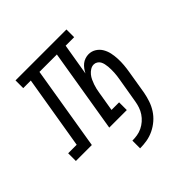

<svg xmlns="http://www.w3.org/2000/svg" viewBox="-231 -679 1021 1021"><g transform="rotate(-45 280.0 -168.0)"><path d="M249 194V136Q267 136 286 133Q305 130 322.5 121.5Q340 113 355 100Q370 87 381 70.5Q392 54 398 36Q404 18 407 0L431 -142Q433 -154 434.5 -165Q436 -176 436.5 -187.5Q437 -199 437 -210.5Q437 -222 436 -233Q435 -244 432.5 -255Q430 -266 425 -275Q420 -284 410.5 -290Q401 -296 390 -296Q376 -296 363.5 -288Q351 -280 342 -269Q333 -258 327 -245Q321 -232 316.5 -219Q312 -206 309 -193Q306 -180 304 -166L286 -58H343V0H211L289 -472H158L80 0H-40V-58H24L93 -472H36V-530H419V-472H355L325 -293Q331 -305 339.5 -316.5Q348 -328 358.5 -336.5Q369 -345 382.5 -349.5Q396 -354 409 -354Q432 -354 451 -342Q470 -330 481 -311Q492 -292 496.5 -270.5Q501 -249 502 -226Q503 -203 501 -179.5Q499 -156 495 -133L473 0Q468 26 459.5 51.5Q451 77 436 100.5Q421 124 399.5 142.5Q378 161 353 173Q328 185 301.5 189.5Q275 194 249 194Z"/></g></svg>

Font: Iosevka Curly Slab LtExObl
Style: Regular
Weight: 300
Width: 7
Italic angle: -9°
Monospace: yes
Designer: Belleve Invis
Foundry: Belleve Invis
Version: Version 11.1.0; ttfautohint (v1.8.3)